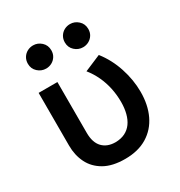

<svg xmlns="http://www.w3.org/2000/svg" viewBox="-172 -838 914 974"><g transform="rotate(-30 284.5 -351.5)"><path d="M280 15Q206 15 158.8 -12Q111.5 -39 89 -84.5Q66.5 -130 66.5 -186V-495H176.5V-197.5Q176.5 -140.5 204.2 -111.8Q232 -83 280 -83Q312 -83.5 335.8 -95.2Q359.5 -107 375 -128.5Q390.5 -150 398.2 -180Q406 -210 406 -246.5Q406 -287.5 397.8 -326.8Q389.5 -366 372.8 -402Q356 -438 331.5 -468.5L427 -509Q471 -453 494.2 -382.2Q517.5 -311.5 517.5 -241Q517.5 -165 490.2 -107.5Q463 -50 410 -17.5Q357 15 280 15ZM162 -582.5Q134.5 -582.5 113.8 -601.5Q93 -620.5 93 -650Q93 -670 102.5 -685.5Q112 -701 127.8 -709.5Q143.5 -718 162 -718Q189 -718 209.8 -699Q230.5 -680 230.5 -650Q230.5 -630 221 -614.8Q211.5 -599.5 195.8 -591Q180 -582.5 162 -582.5ZM378.5 -582.5Q351 -582.5 330.2 -601.5Q309.5 -620.5 309.5 -650Q309.5 -670 319 -685.5Q328.5 -701 344.2 -709.5Q360 -718 378.5 -718Q405.5 -718 426.2 -699Q447 -680 447 -650Q447 -630 437.5 -614.8Q428 -599.5 412.2 -591Q396.5 -582.5 378.5 -582.5Z"/></g></svg>

Font: Geologica Roman
Style: Regular
Weight: 400
Designer: Sindre Bremnes, Frode Helland
Foundry: Monokrom Skriftforlag AS
Version: Version 1.010;gftools[0.9.28]